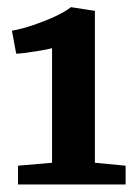

<svg xmlns="http://www.w3.org/2000/svg" viewBox="-20 -924 366 522"><path d="M121.5 -481.5V-793Q110.5 -790 90.2 -786.5Q70 -783 51 -780.5Q32 -778 24 -778L12.5 -840.5Q40 -845.5 71 -856Q102 -866.5 129.5 -879.2Q157 -892 173 -904.5L238 -894.5V-481.5L321.5 -473.5V-422.5H29V-473.5Z"/></svg>

Font: Merriweather 20pt ExtraBold
Style: Regular
Weight: 800
Version: Version 2.100